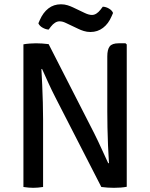

<svg xmlns="http://www.w3.org/2000/svg" viewBox="-20 -894 718 918"><path d="M92 -682Q104.5 -684.5 122.5 -685.8Q140.5 -687 152 -687Q165 -687 181.5 -686Q198 -685 212.5 -683L186 -565L178 -564Q180 -530 181.8 -488.2Q183.5 -446.5 184.8 -403.8Q186 -361 186 -324V0Q173 2 161 3Q149 4 139 4Q129.5 4 117 3Q104.5 2 92 0ZM246 -426Q227 -463 211.2 -497.8Q195.5 -532.5 181 -564.5L134 -622L212.5 -683L430 -257.5Q449.5 -218.5 466.2 -181.5Q483 -144.5 497.5 -113.5L547.5 -61.5L464.5 0ZM586 -681.5V-1Q574 1.5 557 2.8Q540 4 525 4Q510.5 4 494.8 3Q479 2 464.5 0L492.5 -113L501 -114Q498.5 -153.5 496.5 -197.5Q494.5 -241.5 493.8 -284Q493 -326.5 493 -361V-624Q493 -657.5 504.5 -672.2Q516 -687 547 -687H580ZM297.5 -783Q288.5 -787.5 280.8 -789.8Q273 -792 264.5 -792Q253.5 -792 243 -785.2Q232.5 -778.5 224 -767.5L212.5 -752.5Q198 -753.5 183.5 -761.8Q169 -770 163.5 -782.5L170.5 -798.5Q186 -834 211.5 -853.8Q237 -873.5 271.5 -873.5Q288.5 -873.5 303.2 -868.8Q318 -864 329.5 -858.5L384 -832.5Q393 -828 402.5 -825.2Q412 -822.5 419.5 -822.5Q430.5 -822.5 440.8 -829Q451 -835.5 460 -847L471.5 -862Q486.5 -861.5 501 -853Q515.5 -844.5 520.5 -832L513.5 -816Q498.5 -780.5 472.5 -760.8Q446.5 -741 412.5 -741Q395.5 -741 380.5 -745.8Q365.5 -750.5 354.5 -756Z"/></svg>

Font: Signika Negative Light
Style: Regular
Weight: 400
Version: Version 2.001